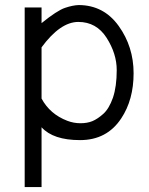

<svg xmlns="http://www.w3.org/2000/svg" viewBox="-20 -548 596 767"><path d="M78.6 -518.1H146V-455.6Q208 -505.9 239.7 -516.6Q271.5 -527.3 294.9 -527.8Q394.5 -527.3 454.1 -444.3Q513.7 -361.3 513.7 -255.4Q513.7 -149.4 464.4 -75.2Q407.2 11.7 299.8 11.7Q192.4 11.7 146 -39.6V199.2H78.6ZM146 -358.9V-154.3Q179.7 -91.8 249 -65.4Q274.4 -55.7 301.5 -55.7Q328.6 -55.7 348.9 -64Q369.1 -72.3 392.3 -92.8Q415.5 -113.3 431.2 -157.7Q446.3 -202.6 446.3 -268.1Q446.3 -333.5 405.8 -397Q365.2 -460.4 293 -460.4Q220.7 -460.4 146 -358.9Z"/></svg>

Font: AnjaliOldLipi
Style: Regular
Weight: 400
Designer: Kevin & Siji
Foundry: Core : Kevin & Siji
Modification : Hiran Venugopalan
Opentype mlm2 support: Rajeesh Nambiar
New Feature Table : Santhosh
Version: Version 7.1.0+20221109